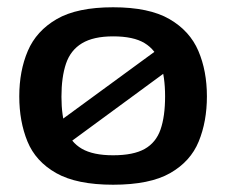

<svg xmlns="http://www.w3.org/2000/svg" viewBox="-20 -498 623 528"><path d="M291 10Q191 10 134.5 -22Q78 -54 55.5 -109Q33 -164 33 -233Q33 -303 56.5 -358Q80 -413 136 -445.5Q192 -478 291 -478Q390 -478 446 -445.5Q502 -413 525.5 -358Q549 -303 549 -233Q549 -164 526.5 -109Q504 -54 448 -22Q392 10 291 10ZM291 -71Q347 -71 378 -88.5Q409 -106 421.5 -142Q434 -178 434 -233Q434 -288 421 -324.5Q408 -361 377.5 -379.5Q347 -398 291 -398Q237 -398 205.5 -379Q174 -360 161.5 -323Q149 -286 149 -232Q149 -179 161.5 -143Q174 -107 205 -89Q236 -71 291 -71ZM102 -55V-134L482 -412V-334Z"/></svg>

Font: Red Rose Medium
Style: Regular
Weight: 500
Designer: Jaikishan Patel
Version: Version 2.000